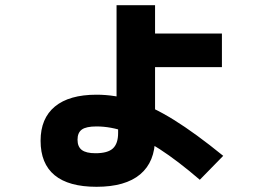

<svg xmlns="http://www.w3.org/2000/svg" viewBox="-20 -659 1040 738"><path d="M351 59Q244 59 190 14.5Q136 -30 136 -118Q136 -204 191 -249.5Q246 -295 351 -295Q422 -295 493.5 -272.5Q565 -250 648 -198.5Q731 -147 838 -60L748 32Q663 -41 593.5 -86Q524 -131 465 -152Q406 -173 351 -173Q311 -173 294.5 -161Q278 -149 278 -122Q278 -95 294.5 -82.5Q311 -70 347 -70Q394 -70 414 -88.5Q434 -107 434 -148V-225H428V-639H576V-530H833V-401H576V-129Q576 -37 519 11Q462 59 351 59Z"/></svg>

Font: M PLUS 1 Thin ExtraBold
Style: Regular
Weight: 800
Version: Version 1.001